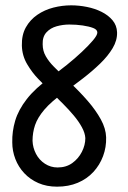

<svg xmlns="http://www.w3.org/2000/svg" viewBox="-20 -695 480 720"><path d="M196 -67Q228 -67 251 -83.5Q274 -100 287 -125.5Q300 -151 300 -177Q299 -196 287 -218Q275 -240 256.5 -262Q238 -284 218 -304Q198 -324 182 -340L162 -360Q147 -375 124 -398.5Q101 -422 82 -454Q63 -486 62 -524Q61 -564 77 -592.5Q93 -621 120 -639.5Q147 -658 180 -666.5Q213 -675 247 -675Q276 -675 306 -669Q336 -663 361 -650.5Q386 -638 402 -619Q418 -600 419 -574Q420 -544 402.5 -514.5Q385 -485 355.5 -456.5Q326 -428 291 -401Q256 -374 221 -349Q172 -314 146.5 -284Q121 -254 111.5 -226Q102 -198 102 -167Q103 -141 115 -118Q127 -95 148.5 -81Q170 -67 196 -67ZM194 5Q155 5 124 -8.5Q93 -22 71 -45.5Q49 -69 37.5 -99Q26 -129 26 -161Q25 -202 37 -242.5Q49 -283 80.5 -323.5Q112 -364 170 -406Q200 -427 230.5 -451.5Q261 -476 287 -500.5Q313 -525 329 -544Q345 -563 345 -573Q345 -584 329.5 -590Q314 -596 290 -599.5Q266 -603 240 -603Q216 -603 192.5 -596.5Q169 -590 154 -573.5Q139 -557 140 -529Q140 -504 152 -483.5Q164 -463 181 -446Q198 -429 213 -414L246 -382Q279 -351 309 -316.5Q339 -282 358 -247.5Q377 -213 378 -180Q379 -143 366.5 -109.5Q354 -76 330 -50Q306 -24 271.5 -9.5Q237 5 194 5Z"/></svg>

Font: Edu NSW ACT Foundation Medium
Style: Regular
Weight: 500
Version: Version 1.003